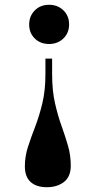

<svg xmlns="http://www.w3.org/2000/svg" viewBox="-20 -552 401 803"><path d="M198 -307V-241Q198 -173 210 -120.5Q222 -68 237.5 -25Q253 18 264.5 58Q276 98 276 141Q276 187 247.5 209Q219 231 176 231Q132 231 108 209Q84 187 84 144Q84 102 97 62Q110 22 127 -22Q144 -66 157 -119.5Q170 -173 170 -242V-307ZM185 -532Q221 -532 245 -509Q269 -486 269 -450Q269 -414 245 -391Q221 -368 185 -368Q149 -368 125.5 -391Q102 -414 102 -449Q102 -485 125.5 -508.5Q149 -532 185 -532Z"/></svg>

Font: Literata 72pt
Style: Bold
Weight: 700
Designer: Latin by Veronika Burian and Jose Scaglione. Greek by Irene Vlachou. Cyrillic by Vera Evstafieva.
Foundry: TypeTogether
Version: Version 3.002